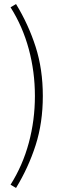

<svg xmlns="http://www.w3.org/2000/svg" viewBox="-20 -751 319 946"><path d="M59 175 32 159Q92 64 122 -47.5Q152 -159 152 -278Q152 -397 122 -508.5Q92 -620 32 -715L59 -731Q120 -631 155.5 -520.5Q191 -410 191 -278Q191 -146 155.5 -35.5Q120 75 59 175Z"/></svg>

Font: TypoPRO Source Sans Pro
Style: Regular
Weight: 300
Designer: Paul D. Hunt
Foundry: Adobe Systems Incorporated
Version: Version 2.020;PS 2.000;hotconv 1.0.86;makeotf.lib2.5.63406